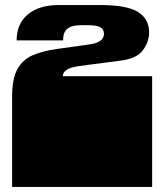

<svg xmlns="http://www.w3.org/2000/svg" viewBox="-20 -741 643 761"><path d="M28 0V-135Q28 -152 28 -156.5Q28 -161 28 -163Q28 -165 28 -171V-172Q28 -179 28 -180.5Q28 -182 28 -187.5Q28 -193 28 -209V-260Q28 -277 28 -281.5Q28 -286 28 -288Q28 -290 28 -296V-297Q28 -304 28 -305.5Q28 -307 28 -312.5Q28 -318 28 -334V-358Q28 -429 49 -467Q70 -505 109.5 -522Q149 -539 206 -547L335 -565Q392 -573 392 -607Q392 -625 377.5 -633Q363 -641 330 -641H297Q265 -641 247.5 -627.5Q230 -614 230 -581H46Q46 -647 90.5 -684Q135 -721 213 -721H378Q483 -721 527 -693.5Q571 -666 571 -613Q571 -575 546.5 -542Q522 -509 460 -501L292 -479Q229 -470 229 -439H583V-334Q583 -318 583 -312.5Q583 -307 583 -305.5Q583 -304 583 -297V-296Q583 -290 583 -288Q583 -286 583 -281.5Q583 -277 583 -260V-209Q583 -193 583 -187.5Q583 -182 583 -180.5Q583 -179 583 -172V-171Q583 -165 583 -163Q583 -161 583 -156.5Q583 -152 583 -135V0Z"/></svg>

Font: Danfo
Style: Regular
Weight: 400
Designer: Seyi Olusanya, David Udoh, Eyiyemi Adegbite, Mirko Velimirović
Version: Version 1.000